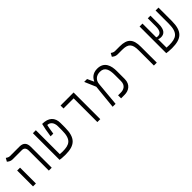

<svg xmlns="http://www.w3.org/2000/svg" viewBox="267 -1792 2982 2982"><g transform="rotate(-45 1758.0 -301.5)"><path d="M420.4 0H483.9V-459.5C483.9 -542.5 444.3 -585.9 363.3 -585.9H152.3C126 -585.9 101.6 -601.1 86.9 -611.8L57.1 -558.1C77.6 -541.5 103 -521 144.5 -521H347.7C396.5 -521 420.4 -493.7 420.4 -435.1ZM73.2 0H136.7V-348.6H73.2Z M777.3 9.3C983.4 9.3 1071.8 -67.4 1071.8 -296.9V-394.5C1071.8 -514.2 1001.5 -585.9 859.4 -585.9C843.3 -521.5 830.6 -458.5 816.4 -356.9H875C888.2 -450.2 897.9 -493.7 903.8 -517.6C957 -517.6 1007.3 -477.1 1007.3 -385.3V-297.9C1007.3 -95.7 931.2 -57.1 780.8 -57.1C755.4 -57.1 736.3 -58.6 721.2 -60.5V-585.9H656.2V0C676.3 3.9 723.1 9.3 777.3 9.3Z M1486.3 0H1550.3V-585.9H1263.7V-521H1486.3Z M1822.3 0H1886.7L1922.9 -398.4C1930.2 -478 1986.3 -524.4 2065.9 -524.4C2171.9 -524.4 2195.8 -440.9 2195.8 -324.2V-191.4C2195.8 -92.3 2125.5 -65.9 2067.4 -65.9H2007.3V0H2086.4C2170.4 0 2260.3 -47.9 2260.3 -172.9V-346.7C2260.3 -463.9 2225.1 -588.9 2069.8 -588.9C1967.8 -588.9 1919.4 -528.8 1899.4 -481H1894L1846.2 -585.9H1782.7L1862.3 -399.9Z M2791.5 -349.6C2791.5 -517.1 2729 -585.9 2563.5 -585.9H2458C2431.2 -585.9 2406.7 -601.1 2392.1 -611.8L2362.3 -558.1C2383.3 -541.5 2408.7 -521 2449.7 -521H2550.8C2683.1 -521 2728 -475.1 2728 -334V0H2791.5Z M3117.2 9.3C3326.2 9.3 3414.6 -65.4 3414.6 -294.9V-585.9H3351.1V-295.9C3351.1 -93.8 3270 -55.7 3121.1 -55.7C3099.1 -55.7 3079.6 -56.6 3063.5 -58.1V-242.7C3079.1 -235.4 3092.8 -231 3116.2 -231C3185.1 -231 3237.8 -270.5 3237.8 -404.3V-585.9H3179.7V-407.2C3179.7 -301.3 3138.2 -277.3 3095.2 -277.3C3081.5 -277.3 3072.8 -278.8 3063.5 -284.2V-585.9H2999.5V0H3000C3019.5 3.4 3064 9.3 3117.2 9.3Z"/></g></svg>

Font: Cascadia Mono Light
Style: Regular
Weight: 300
Monospace: yes
Designer: Aaron Bell
Foundry: Saja Typeworks
Version: Version 2404.023